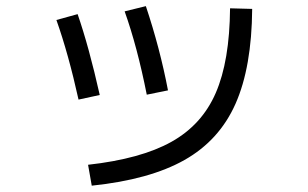

<svg xmlns="http://www.w3.org/2000/svg" viewBox="-20 -584 978 610"><path d="M710.9 -557.6 781.2 -555.7Q779.8 -370.6 728.3 -254.4Q676.8 -138.2 566.2 -75.7Q455.6 -13.2 271.5 5.9L259.8 -60.5Q427.2 -79.1 524.4 -133.3Q621.6 -187.5 665.5 -288.8Q709.5 -390.1 710.9 -557.6ZM159.2 -520.5 226.6 -539.1Q262.7 -434.6 296.9 -282.2L229.5 -267.6Q197.3 -413.1 159.2 -520.5ZM376 -547.9 443.4 -564.5Q488.3 -430.2 513.7 -296.9L446.3 -283.2Q416 -436 376 -547.9Z"/></svg>

Font: Pretendard
Style: Regular
Weight: 400
Designer: Base glyphs from Inter by Rasmus Andersson; Hangeul glyphs from Noto Sans CJK(Source Han Sans) by Jang Soo-young and Kan
Foundry: Kil Hyung-jin
Version: Version 1.309